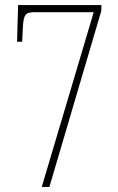

<svg xmlns="http://www.w3.org/2000/svg" viewBox="-20 -734 465 754"><path d="M144 0H174L378 -692V-714H51L47 -570H67L70 -630C73 -680 82 -686 117 -686H348Z"/></svg>

Font: Noto Serif Hebrew ExtraCondensed Thin
Style: Regular
Weight: 100
Width: 2
Designer: Monotype Design Team
Foundry: Monotype Imaging Inc.
Version: Version 2.004